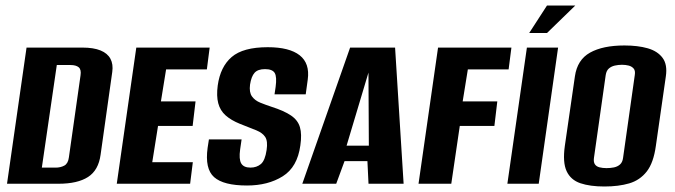

<svg xmlns="http://www.w3.org/2000/svg" viewBox="-20 -668 2454 698"><path d="M5.5 0 76.5 -495H279.7Q320.1 -495 345.5 -484.6Q370.8 -474.3 381.5 -454.3Q392.1 -434.4 388.1 -406.4L345.7 -105.6Q338.1 -49.1 300.1 -24.6Q262 0 192.7 0ZM132.1 -58.6H182Q200.2 -58.6 213.8 -66Q227.5 -73.4 230.4 -95.7L272.8 -394.2Q276 -415.2 266.1 -423.4Q256.3 -431.6 236.5 -431.6H186.5Z M404.5 0 475.5 -495H742.2L732 -415.6H583.8L565 -299.3H690.9L680.3 -210.1H554.5L533.5 -78.3H681L671.2 0Z M878 6.4Q792.7 6.4 758.4 -24Q724.2 -54.3 734.8 -130.8L739.5 -161.2H858.3L853 -124.7Q848 -89 857 -73.8Q865.9 -58.7 890.5 -58.7Q913 -58.7 928.4 -71.6Q943.7 -84.5 949.3 -123Q954 -154.8 944.3 -169.8Q934.7 -184.8 911.9 -194.2Q889.1 -203.7 851.8 -218Q820.1 -230.8 800.2 -248.5Q780.3 -266.3 773.4 -292.7Q766.5 -319 771.5 -357Q780.9 -425.2 822.3 -460.8Q863.8 -496.4 953.3 -496.4Q1032.1 -496.4 1069.5 -467Q1106.8 -437.6 1098.8 -378.8L1091.4 -325H978L982 -351.9Q987 -388.8 978.7 -402.7Q970.3 -416.7 943.5 -416.7Q917.2 -416.7 905.4 -403.3Q893.5 -390 889 -360.4Q885.3 -332.3 896.1 -317.4Q906.9 -302.5 926.1 -294.8Q945.3 -287 966.2 -280.1Q1013.3 -265.1 1038.1 -248Q1063 -231 1070.4 -205.5Q1077.9 -180 1071.9 -139.4Q1061.2 -60.5 1007.8 -27.1Q954.4 6.4 878 6.4Z M1079 0 1252.8 -495H1416.3L1447.3 0H1319.7L1315.7 -82.3H1232.6L1202.3 0ZM1240 -138.5H1320.9L1319.5 -404.1Z M1501.5 0 1572.5 -495H1839.2L1829 -415.6H1680.8L1662 -299.3H1787.9L1777.3 -210.1H1651.5L1620.6 0Z M1824.5 0 1895.5 -495H2008.9L1938.5 0ZM1903.9 -548.1 1968.6 -648H2071.5L1968.7 -548.1Z M2177.3 10Q2125 10 2089.9 -1.9Q2054.7 -13.9 2039.9 -45.7Q2025 -77.5 2033.4 -137.5L2070 -390.3Q2078.6 -450.8 2125.1 -476.7Q2171.7 -502.7 2250 -502.7Q2298.8 -502.7 2334.6 -492.5Q2370.5 -482.2 2388.7 -457.7Q2407 -433.2 2400.6 -390.3L2364.4 -138.1Q2356 -76.5 2331.3 -44.7Q2306.5 -12.9 2267.7 -1.4Q2228.9 10 2177.3 10ZM2185.1 -56.8Q2199 -56.8 2211.9 -59.4Q2224.7 -62 2233.9 -70Q2243 -78.1 2245 -93.5L2287.7 -395.1Q2290.3 -411.2 2283.5 -418.9Q2276.8 -426.6 2265.6 -429.6Q2254.4 -432.5 2241.1 -432.5Q2227.9 -432.5 2215 -429.6Q2202.2 -426.6 2193.4 -418.9Q2184.5 -411.2 2182 -395.1L2139.2 -93.5Q2137.3 -78.7 2142.7 -70.7Q2148.1 -62.6 2159.5 -59.7Q2170.9 -56.8 2185.1 -56.8Z"/></svg>

Font: Alumni Sans SC Thin
Style: Italic
Weight: 100
Italic angle: -8°
Designer: Robert E. Leuschke
Foundry: Robert E. Leuschke
Version: Version 1.016